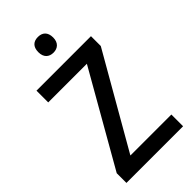

<svg xmlns="http://www.w3.org/2000/svg" viewBox="-279 -992 1064 1064"><g transform="rotate(-45 253.0 -459.5)"><path d="M257 -919C223 -919 199 -901 199 -857C199 -816 223 -796 257 -796C290 -796 315 -816 315 -857C315 -900 291 -919 257 -919ZM476 0V-92H155L468 -637V-714H41V-622H344L32 -76V0Z"/></g></svg>

Font: Noto Sans Khmer SemiCondensed Medium
Style: Regular
Weight: 500
Width: 4
Designer: Danh Hong and the Monotype Design Team
Foundry: Monotype Imaging Inc.
Version: Version 2.004